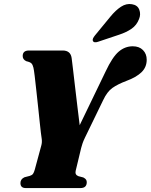

<svg xmlns="http://www.w3.org/2000/svg" viewBox="-20 -957 766 977"><path d="M421.5 -30Q421.5 0 389 0H111.5Q84 0 84 -25.5Q84 -45.5 104.5 -55L131.5 -62Q143 -65.5 148 -72.5Q153 -79.5 157 -94L190 -216Q194.5 -232 192.5 -248.8Q190.5 -265.5 188 -282Q186.5 -293 183 -326.8Q179.5 -360.5 174.8 -405Q170 -449.5 165.2 -493.5Q160.5 -537.5 156.5 -570.5Q152.5 -603.5 150 -613Q146.5 -627.5 140.2 -634.2Q134 -641 114 -645.5Q95.5 -654 95.5 -672Q95.5 -700 127.5 -700H299Q339 -700 344.5 -662Q346 -649.5 350.8 -610.5Q355.5 -571.5 361.5 -519.2Q367.5 -467 374 -413.8Q380.5 -360.5 385.5 -320L517.5 -593.5Q552 -667 584 -694.2Q616 -721.5 655.5 -721.5Q688.5 -721.5 707.5 -702.2Q726.5 -683 726.5 -653Q726.5 -615 699.8 -589.2Q673 -563.5 622.5 -545Q579 -528.5 552 -509.5Q525 -490.5 504.5 -446.5L412.5 -257Q404 -239.5 399.8 -226.8Q395.5 -214 393 -204L365 -87.5Q360.5 -67.5 379 -60.5L404 -54Q414.5 -48.5 418 -42.8Q421.5 -37 421.5 -30ZM541.5 -872Q568.5 -905 595.8 -922.8Q623 -940.5 651.5 -935.5Q680 -931 688.8 -907.5Q697.5 -884 687.5 -860Q675.5 -828.5 649.2 -810.5Q623 -792.5 586.5 -780.5L479 -744.5Q471 -741.5 463.2 -742Q455.5 -742.5 453 -748.5Q450 -754.5 453.5 -761.8Q457 -769 463 -776.5Z"/></svg>

Font: Fraunces 144pt S050 Black
Style: Italic
Weight: 900
Italic angle: -16°
Version: Version 1.000; ttfautohint (v1.8.3)